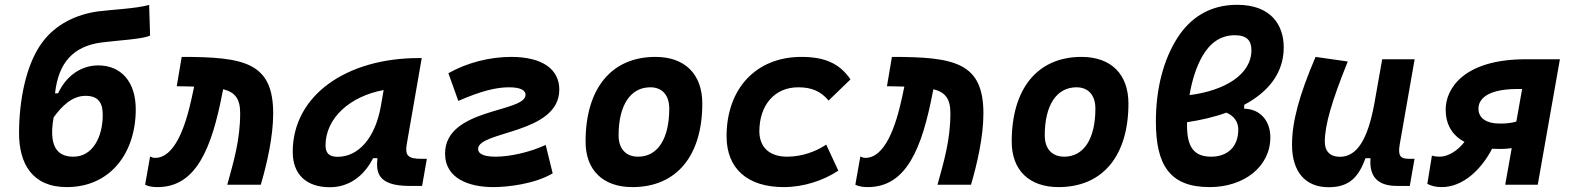

<svg xmlns="http://www.w3.org/2000/svg" viewBox="-20 -762 6485 792"><path d="M255.4 9.8C436 9.8 540 -131.8 540 -311C540 -424.8 479.5 -492.2 385.3 -492.2C322.8 -492.2 257.8 -458 219.7 -377.4L207 -376.5C220.7 -504.4 283.2 -571.8 399.4 -586.9C464.4 -595.2 575.7 -601.1 599.1 -615.7L595.2 -741.7C540 -726.1 437 -722.2 383.3 -714.8C294.9 -702.6 210 -662.1 154.8 -587.9C85.9 -495.6 58.6 -344.2 58.6 -212.4C58.6 -87.4 112.8 9.8 255.4 9.8ZM283.2 -115.7C236.8 -115.7 175.3 -133.8 201.2 -277.8C234.4 -323.7 276.9 -366.7 333.5 -366.7C392.1 -366.7 403.8 -329.1 403.8 -288.1C403.8 -197.8 362.8 -115.7 283.2 -115.7Z M917.5 0H1055.7C1081.1 -85.9 1106.9 -198.7 1106.9 -293.9C1106.9 -504.4 987.8 -527.3 729.5 -527.3L709 -406.2C719.7 -406.2 730.5 -405.8 740.2 -405.8C754.9 -405.3 768.1 -405.3 780.8 -404.8L771 -358.9C744.6 -237.3 700.2 -110.8 619.6 -110.8C608.4 -110.8 608.4 -113.8 599.1 -116.2L578.6 0C593.3 7.3 609.9 9.8 629.9 9.8C789.1 9.8 853.5 -148.9 898.4 -383.8L900.4 -394C948.7 -381.8 970.7 -355.5 970.7 -295.4C970.7 -183.1 943.4 -94.2 917.5 0Z M1340.8 10.3C1416.5 10.3 1479.5 -32.2 1519 -109.4H1537.1C1530.8 -54.2 1535.6 4.9 1668 4.9H1721.2L1740.7 -106.9H1717.3C1663.6 -106.9 1649.9 -120.6 1657.7 -166.5L1719.7 -522.5H1707.5C1411.1 -522.5 1187.5 -370.1 1187.5 -135.3C1187.5 -43 1243.2 10.3 1340.8 10.3ZM1372.6 -115.2C1338.4 -115.2 1322.8 -129.9 1322.8 -162.1C1322.8 -275.4 1424.3 -365.2 1562.5 -390.6L1551.3 -325.7C1527.8 -191.4 1458 -115.2 1372.6 -115.2Z M2014.6 9.8C2072.8 9.8 2184.6 -2.4 2259.8 -46.9L2231 -164.1C2162.6 -132.8 2082 -115.7 2023.9 -115.7C1974.6 -115.7 1952.1 -127.9 1952.1 -147.5C1952.1 -222.7 2287.1 -208.5 2287.1 -392.6C2287.1 -475.1 2219.2 -527.3 2088.4 -527.3C1999 -527.3 1905.3 -502.9 1829.6 -460L1870.6 -345.7C1963.9 -386.7 2027.3 -401.9 2079.6 -401.9C2127 -401.9 2147.9 -389.6 2147.9 -371.1C2147.9 -296.4 1815.9 -317.4 1815.9 -128.4C1815.9 -22.9 1919.4 9.8 2014.6 9.8Z M2588.9 9.8C2770 9.8 2877 -118.2 2877 -335C2877 -456.1 2805.2 -527.3 2683.6 -527.3C2502.4 -527.3 2395.5 -397.5 2395.5 -177.7C2395.5 -60.1 2467.3 9.8 2588.9 9.8ZM2612.3 -115.7C2561.5 -115.7 2531.7 -148.4 2531.7 -203.6C2531.7 -328.1 2580.6 -401.9 2662.6 -401.9C2711.9 -401.9 2740.7 -369.1 2740.7 -314C2740.7 -189.5 2692.9 -115.7 2612.3 -115.7Z M3227.1 -115.7C3154.8 -115.7 3112.8 -153.8 3112.3 -220.2C3112.8 -329.6 3175.8 -401.9 3272.5 -401.9C3328.6 -401.9 3366.2 -385.3 3397.9 -347.2L3488.3 -434.6C3443.8 -499.5 3383.3 -527.3 3286.1 -527.3C3099.6 -527.3 2977.1 -397.5 2977.1 -199.7C2977.1 -66.9 3063 9.8 3212.9 9.8C3294.9 9.8 3376.5 -17.1 3438 -58.1L3388.2 -165.5C3344.2 -135.7 3285.6 -115.7 3227.1 -115.7Z M3847.2 0H3985.4C4010.7 -85.9 4036.6 -198.7 4036.6 -293.9C4036.6 -504.4 3917.5 -527.3 3659.2 -527.3L3638.7 -406.2C3649.4 -406.2 3660.2 -405.8 3669.9 -405.8C3684.6 -405.3 3697.8 -405.3 3710.4 -404.8L3700.7 -358.9C3674.3 -237.3 3629.9 -110.8 3549.3 -110.8C3538.1 -110.8 3538.1 -113.8 3528.8 -116.2L3508.3 0C3522.9 7.3 3539.6 9.8 3559.6 9.8C3718.8 9.8 3783.2 -148.9 3828.1 -383.8L3830.1 -394C3878.4 -381.8 3900.4 -355.5 3900.4 -295.4C3900.4 -183.1 3873 -94.2 3847.2 0Z M4346.7 9.8C4527.8 9.8 4634.8 -118.2 4634.8 -335C4634.8 -456.1 4563 -527.3 4441.4 -527.3C4260.3 -527.3 4153.3 -397.5 4153.3 -177.7C4153.3 -60.1 4225.1 9.8 4346.7 9.8ZM4370.1 -115.7C4319.3 -115.7 4289.6 -148.4 4289.6 -203.6C4289.6 -328.1 4338.4 -401.9 4420.4 -401.9C4469.7 -401.9 4498.5 -369.1 4498.5 -314C4498.5 -189.5 4450.7 -115.7 4370.1 -115.7Z M5112.3 -329.6C5210.4 -381.8 5275.4 -459.5 5275.4 -566.4C5275.4 -657.7 5224.1 -742.2 5083 -742.2C4971.2 -742.2 4889.6 -689.5 4835.4 -603.5C4778.8 -513.7 4748 -395.5 4748 -260.3C4748 -83.5 4803.7 9.8 4969.2 9.8C5112.8 9.8 5220.2 -75.2 5220.2 -195.8C5220.2 -264.2 5177.2 -313 5112.3 -313.5ZM4886.7 -369.6C4897 -430.7 4915 -487.8 4940.4 -531.2C4970.7 -584 5014.6 -616.7 5073.7 -616.7C5123 -616.7 5142.1 -594.7 5142.1 -555.2C5142.1 -453.6 5031.2 -388.2 4886.7 -369.6ZM5039.1 -297.4C5070.8 -283.2 5087.9 -259.8 5087.9 -227.1C5087.9 -154.8 5041.5 -115.7 4976.1 -115.7C4905.3 -115.7 4876.5 -155.3 4876.5 -244.6C4876.5 -249 4876.5 -253.4 4876.5 -257.8C4934.1 -266.6 4989.3 -279.3 5039.1 -297.4Z M5460.4 10.3C5548.8 10.3 5585 -34.7 5612.8 -109.4H5633.3C5627.4 -32.7 5663.6 4.9 5742.2 4.9H5795.4L5814.9 -106.9H5791.5C5755.4 -106.9 5746.1 -120.6 5753.9 -166.5L5815.4 -517.6H5681.6L5647.5 -325.2V-325.7C5621.1 -189.5 5579.1 -115.2 5506.8 -115.2C5467.3 -115.2 5444.8 -137.7 5444.8 -176.8C5444.8 -246.1 5473.6 -345.2 5539.6 -508.3L5406.7 -527.3C5338.4 -367.7 5309.6 -259.3 5309.6 -164.6C5309.6 -53.7 5364.3 10.3 5460.4 10.3Z M6169.9 -147.5C6184.1 -147.5 6202.1 -148.9 6215.8 -150.9L6189 0H6323.2L6414.6 -517.6H6274.4C6014.6 -517.6 5943.4 -393.6 5943.4 -310.5C5943.4 -251 5968.3 -204.6 6021 -176.8C5993.7 -140.6 5953.1 -115.7 5919.4 -115.7C5913.6 -115.7 5898.4 -116.2 5886.7 -120.1L5867.7 -3.4C5884.3 4.4 5900.9 9.8 5927.2 9.8C6015.6 9.8 6091.3 -64 6134.8 -148.4C6146 -147.9 6157.7 -147.5 6169.9 -147.5ZM6234.9 -260.7C6208.5 -252.4 6183.1 -252.4 6166 -252.4C6165.5 -252.4 6164.6 -252.4 6164.1 -252.4C6113.3 -252.4 6078.6 -273.9 6078.6 -313.5C6078.6 -331.5 6085 -395 6241.2 -395H6258.8Z"/></svg>

Font: Cascadia Mono NF
Style: Bold Italic
Weight: 700
Italic angle: -10°
Monospace: yes
Designer: Aaron Bell
Foundry: Saja Typeworks
Version: Version 2404.023